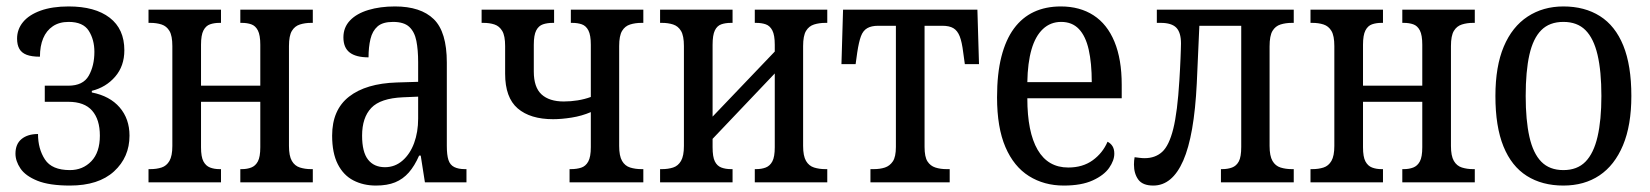

<svg xmlns="http://www.w3.org/2000/svg" viewBox="-20 -566 5122 596"><path d="M197 10Q133 10 96 -5Q59 -20 43.5 -43Q28 -66 28 -89Q28 -119 47 -134.5Q66 -150 98 -150Q98 -104 119.5 -71Q141 -38 197 -38Q237 -38 263.5 -65.5Q290 -93 290 -145Q290 -195 266 -222.5Q242 -250 192 -250H119V-300H192Q238 -300 255.5 -331Q273 -362 273 -405Q273 -443 255.5 -470.5Q238 -498 193 -498Q164 -498 144 -484.5Q124 -471 114 -447Q104 -423 104 -390Q78 -390 62.5 -396Q47 -402 40 -414.5Q33 -427 33 -446Q33 -475 51.5 -497.5Q70 -520 106 -533Q142 -546 193 -546Q275 -546 320.5 -511Q366 -476 366 -410Q366 -361 337.5 -328Q309 -295 265 -284V-279Q321 -268 351.5 -232.5Q382 -197 382 -145Q382 -78 334 -34Q286 10 197 10Z M441 0V-41H447Q466 -41 481.5 -46Q497 -51 506 -66.5Q515 -82 515 -113V-423Q515 -455 506 -470Q497 -485 481.5 -490Q466 -495 447 -495H441V-536H666V-495H661Q645 -495 632 -490.5Q619 -486 611.5 -471.5Q604 -457 604 -427V-300H788V-427Q788 -457 780.5 -471.5Q773 -486 760 -490.5Q747 -495 731 -495H726V-536H951V-495H945Q927 -495 911 -490Q895 -485 886 -470Q877 -455 877 -423V-113Q877 -82 886 -66.5Q895 -51 911 -46Q927 -41 945 -41H951V0H726V-41H731Q747 -41 760 -46Q773 -51 780.5 -65Q788 -79 788 -109V-250H604V-109Q604 -79 611.5 -65Q619 -51 632 -46Q645 -41 661 -41H666V0Z M1147 10Q1108 10 1077 -6Q1046 -22 1028.5 -56.5Q1011 -91 1011 -145Q1011 -225 1063.5 -266Q1116 -307 1212 -310L1278 -312V-373Q1278 -411 1272.5 -439Q1267 -467 1250.5 -482.5Q1234 -498 1200 -498Q1168 -498 1152 -484Q1136 -470 1130 -445Q1124 -420 1124 -388Q1085 -388 1065.5 -403Q1046 -418 1046 -450Q1046 -481 1066.5 -502.5Q1087 -524 1123.5 -535Q1160 -546 1206 -546Q1286 -546 1326.5 -506.5Q1367 -467 1367 -372V-113Q1367 -85 1372 -69.5Q1377 -54 1390 -47.5Q1403 -41 1423 -41H1428V0H1299L1286 -83H1281Q1267 -51 1249 -30.5Q1231 -10 1206.5 0Q1182 10 1147 10ZM1175 -47Q1206 -47 1229.5 -67.5Q1253 -88 1265.5 -122Q1278 -156 1278 -198V-266L1231 -264Q1161 -261 1132.5 -231Q1104 -201 1104 -145Q1104 -94 1122.5 -70.5Q1141 -47 1175 -47Z M1748 0V-41H1752Q1770 -41 1784 -45.5Q1798 -50 1806 -64.5Q1814 -79 1814 -109V-218Q1786 -206 1754.5 -201Q1723 -196 1697 -196Q1626 -196 1587 -229.5Q1548 -263 1548 -337V-423Q1548 -455 1539 -470Q1530 -485 1515 -490Q1500 -495 1481 -495H1475V-536H1700V-495H1696Q1679 -495 1665.5 -490.5Q1652 -486 1644.5 -471.5Q1637 -457 1637 -427V-344Q1637 -295 1661 -273Q1685 -251 1730 -251Q1752 -251 1773.5 -254.5Q1795 -258 1814 -265V-427Q1814 -457 1806.5 -471.5Q1799 -486 1786 -490.5Q1773 -495 1756 -495H1752V-536H1977V-495H1971Q1952 -495 1936 -490Q1920 -485 1911 -470Q1902 -455 1902 -423V-113Q1902 -82 1911 -66.5Q1920 -51 1936 -46Q1952 -41 1971 -41H1977V0Z M2029 0V-41H2035Q2054 -41 2069.5 -46Q2085 -51 2094 -66.5Q2103 -82 2103 -113V-423Q2103 -455 2094 -470Q2085 -485 2069.5 -490Q2054 -495 2035 -495H2029V-536H2254V-495H2249Q2232 -495 2219 -490.5Q2206 -486 2199 -471.5Q2192 -457 2192 -427V-204L2385 -406V-427Q2385 -457 2377.5 -471.5Q2370 -486 2357 -490.5Q2344 -495 2327 -495H2323V-536H2548V-495H2542Q2523 -495 2507 -490Q2491 -485 2482 -470Q2473 -455 2473 -423V-113Q2473 -82 2482 -66.5Q2491 -51 2507 -46Q2523 -41 2542 -41H2548V0H2323V-41H2327Q2344 -41 2357 -46Q2370 -51 2377.5 -65Q2385 -79 2385 -109V-338L2192 -135V-109Q2192 -79 2199 -65Q2206 -51 2219 -46Q2232 -41 2249 -41H2254V0Z M2682 0V-41H2692Q2712 -41 2727 -46Q2742 -51 2751.5 -65Q2761 -79 2761 -110V-486H2706Q2685 -486 2672 -478.5Q2659 -471 2652.5 -453.5Q2646 -436 2641 -403L2636 -367H2592L2597 -536H3014L3019 -367H2975L2970 -403Q2966 -436 2959 -453.5Q2952 -471 2939.5 -478.5Q2927 -486 2905 -486H2850V-110Q2850 -79 2859 -65Q2868 -51 2883.5 -46Q2899 -41 2918 -41H2928V0Z M3282 10Q3221 10 3174 -19.5Q3127 -49 3101 -109.5Q3075 -170 3075 -264Q3075 -337 3088.5 -390Q3102 -443 3127.5 -477.5Q3153 -512 3189.5 -529Q3226 -546 3273 -546Q3332 -546 3374.5 -518.5Q3417 -491 3439.5 -436.5Q3462 -382 3462 -303V-261H3169Q3169 -156 3201 -101Q3233 -46 3296 -46Q3341 -46 3372 -68.5Q3403 -91 3418 -126Q3428 -121 3433.5 -112Q3439 -103 3439 -89Q3439 -68 3423 -45Q3407 -22 3372 -6Q3337 10 3282 10ZM3369 -311Q3369 -370 3359.5 -412Q3350 -454 3329 -476Q3308 -498 3274 -498Q3241 -498 3217.5 -476Q3194 -454 3182 -412.5Q3170 -371 3169 -311Z M3560 10Q3527 10 3513.5 -8.5Q3500 -27 3500 -55Q3500 -61 3500.5 -67Q3501 -73 3502 -78Q3510 -77 3518 -76Q3526 -75 3533 -75Q3566 -75 3587.5 -94.5Q3609 -114 3622 -166Q3635 -218 3641 -317Q3642 -335 3643 -352Q3644 -369 3644.5 -384Q3645 -399 3645.5 -411Q3646 -423 3646 -431Q3646 -465 3631.5 -480Q3617 -495 3583 -495H3571V-536H3996V-495H3990Q3971 -495 3955 -490Q3939 -485 3930 -470Q3921 -455 3921 -422V-113Q3921 -82 3930 -66.5Q3939 -51 3955 -46Q3971 -41 3990 -41H3996V0H3770V-41H3774Q3791 -41 3804.5 -46Q3818 -51 3825.5 -65Q3833 -79 3833 -110V-486H3703L3695 -307Q3687 -145 3653 -67.5Q3619 10 3560 10Z M4048 0V-41H4054Q4073 -41 4088.5 -46Q4104 -51 4113 -66.5Q4122 -82 4122 -113V-423Q4122 -455 4113 -470Q4104 -485 4088.5 -490Q4073 -495 4054 -495H4048V-536H4273V-495H4268Q4252 -495 4239 -490.5Q4226 -486 4218.5 -471.5Q4211 -457 4211 -427V-300H4395V-427Q4395 -457 4387.5 -471.5Q4380 -486 4367 -490.5Q4354 -495 4338 -495H4333V-536H4558V-495H4552Q4534 -495 4518 -490Q4502 -485 4493 -470Q4484 -455 4484 -423V-113Q4484 -82 4493 -66.5Q4502 -51 4518 -46Q4534 -41 4552 -41H4558V0H4333V-41H4338Q4354 -41 4367 -46Q4380 -51 4387.5 -65Q4395 -79 4395 -109V-250H4211V-109Q4211 -79 4218.5 -65Q4226 -51 4239 -46Q4252 -41 4268 -41H4273V0Z M4833 10Q4767 10 4719.5 -20Q4672 -50 4647 -111.5Q4622 -173 4622 -268Q4622 -360 4648 -421.5Q4674 -483 4722 -514.5Q4770 -546 4833 -546Q4899 -546 4946.5 -516Q4994 -486 5019 -424.5Q5044 -363 5044 -268Q5044 -177 5018 -115Q4992 -53 4945 -21.5Q4898 10 4833 10ZM4833 -38Q4876 -38 4901.5 -64Q4927 -90 4939 -141.5Q4951 -193 4951 -268Q4951 -345 4939 -396Q4927 -447 4901.5 -472.5Q4876 -498 4833 -498Q4790 -498 4764.5 -472.5Q4739 -447 4727.5 -396Q4716 -345 4716 -268Q4716 -193 4727.5 -141.5Q4739 -90 4764.5 -64Q4790 -38 4833 -38Z"/></svg>

Font: Noto Serif Condensed
Style: Regular
Weight: 400
Width: 3
Designer: Monotype Design Team
Foundry: Monotype Imaging Inc.
Version: Version 2.015